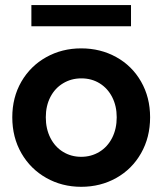

<svg xmlns="http://www.w3.org/2000/svg" viewBox="-20 -719 632 747"><path d="M27.8 -262.7Q27.8 -340.3 63.2 -401.4Q98.6 -462.4 159.9 -496.6Q221.2 -530.8 295.9 -530.8Q371.1 -530.8 432.4 -496.8Q493.7 -462.9 528.8 -401.6Q564 -340.3 564 -262.7Q564 -184.6 528.8 -122.8Q493.7 -61 432.4 -26.6Q371.1 7.8 295.9 7.8Q221.2 7.8 159.9 -26.9Q98.6 -61.5 63.2 -123Q27.8 -184.6 27.8 -262.7ZM434.1 -262.7Q434.1 -306.6 416.5 -341.1Q398.9 -375.5 367.7 -394.8Q336.4 -414.1 296.4 -414.1Q257.3 -414.1 225.6 -395Q193.8 -376 176 -341.6Q158.2 -307.1 158.2 -262.7Q158.2 -217.8 176 -182.6Q193.8 -147.5 225.3 -128.2Q256.8 -108.9 295.9 -108.9Q335 -108.9 366.7 -128.2Q398.4 -147.5 416.3 -182.6Q434.1 -217.8 434.1 -262.7ZM102.1 -699.2H489.7V-616.7H102.1Z"/></svg>

Font: Reddit Sans
Style: Bold
Weight: 700
Designer: Stephen Hutchings
Foundry: Reddit
Version: Version 1.013